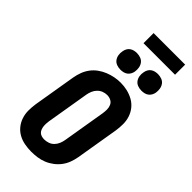

<svg xmlns="http://www.w3.org/2000/svg" viewBox="-346 -1211 1291 1291"><g transform="rotate(45 300.0 -565.0)"><path d="M256 8Q224 8 192 2Q160 -4 133 -19Q106 -34 86.5 -58Q67 -82 57 -112Q47 -142 47 -174.5Q47 -207 52 -240L103 -545Q108 -573 118 -600.5Q128 -628 146 -652.5Q164 -677 189 -695Q214 -713 241.5 -724Q269 -735 297 -740.5Q325 -746 354 -746Q387 -746 418 -738.5Q449 -731 476 -716Q503 -701 522.5 -677Q542 -653 552 -623Q562 -593 562 -560.5Q562 -528 557 -495L506 -190Q501 -162 491 -134.5Q481 -107 463 -83Q445 -59 420.5 -40.5Q396 -22 368.5 -11Q341 0 312.5 4Q284 8 256 8ZM259 -112Q278 -112 297 -118.5Q316 -125 330 -139.5Q344 -154 351.5 -172.5Q359 -191 362 -209L413 -514Q416 -534 416 -553Q416 -572 408.5 -589Q401 -606 384.5 -614.5Q368 -623 348 -623Q329 -623 311 -616Q293 -609 279 -594.5Q265 -580 257.5 -562Q250 -544 247 -526L196 -221Q194 -208 193.5 -195Q193 -182 194.5 -170Q196 -158 200.5 -146.5Q205 -135 213.5 -127Q222 -119 234 -115.5Q246 -112 259 -112ZM490 -806Q471 -806 453.5 -812.5Q436 -819 425.5 -833.5Q415 -848 412 -866.5Q409 -885 413 -904Q415 -917 421.5 -929.5Q428 -942 439.5 -950Q451 -958 464 -961Q477 -964 490 -964Q509 -964 526.5 -957.5Q544 -951 554.5 -936.5Q565 -922 568 -903.5Q571 -885 568 -866Q566 -853 559 -840.5Q552 -828 541 -820Q530 -812 516.5 -809Q503 -806 490 -806ZM290 -806Q271 -806 253.5 -812.5Q236 -819 225.5 -833.5Q215 -848 212 -866.5Q209 -885 213 -904Q215 -917 221.5 -929.5Q228 -942 239.5 -950Q251 -958 264 -961Q277 -964 290 -964Q309 -964 326.5 -957.5Q344 -951 354.5 -936.5Q365 -922 368 -903.5Q371 -885 368 -866Q366 -853 359 -840.5Q352 -828 341 -820Q330 -812 316.5 -809Q303 -806 290 -806ZM574 -1042H274V-1138H574Z"/></g></svg>

Font: Iosevka Curly Heavy Extended
Style: Italic
Weight: 900
Width: 7
Italic angle: -9°
Monospace: yes
Designer: Belleve Invis
Foundry: Belleve Invis
Version: Version 11.1.0; ttfautohint (v1.8.3)